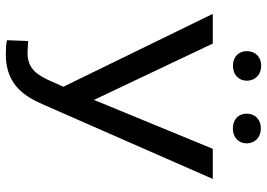

<svg xmlns="http://www.w3.org/2000/svg" viewBox="-150 -768 930 669"><g transform="rotate(90 314.5 -434.0)"><path d="M132.3 -710.9H28.8L282.7 -190.4L263.2 -146.5C244.1 -104.5 223.6 -65.4 165 -65.4C162.6 -65.4 155.3 -65.9 143.6 -66.4C135.7 -66.4 127.9 -67.4 123.5 -67.9L120.6 6.3C128.4 8.8 153.8 10.3 169.4 10.3C279.3 10.3 318.4 -59.1 346.7 -124.5L604 -710.9H499L328.6 -296.9ZM158.7 -829.6C158.7 -802.2 177.2 -781.2 210 -781.2C241.7 -781.2 261.7 -802.2 261.7 -829.6C261.7 -857.9 241.7 -879.4 210 -879.4C177.2 -879.4 158.7 -857.9 158.7 -829.6ZM376.5 -829.1C376.5 -801.3 395.5 -780.8 428.2 -780.8C460 -780.8 480 -801.3 480 -829.1C480 -856.9 460 -878.4 428.2 -878.4C395.5 -878.4 376.5 -856.9 376.5 -829.1Z"/></g></svg>

Font: Bert Sans
Style: Regular
Weight: 400
Designer: Christian Robertson (Google), Cristiano Sobral
Foundry: Google, Cristiano Sobral
Version: Version 3.101